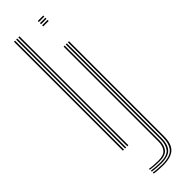

<svg xmlns="http://www.w3.org/2000/svg" viewBox="-335 -798 997 997"><g transform="rotate(-45 164.0 -299.0)"><path d="M94 0V-800H102V0ZM62 0V-800H70V0ZM78 0V-800H86V0ZM225.8 -781V-789H265.8V-781ZM225.8 -749V-757H265.8V-749ZM225.8 -765V-773H265.8V-765ZM156 202Q144.2 202 122.8 200.6Q101.2 199.2 91 197V190Q102 192.2 123.6 193.6Q145.2 195 156 195Q215 195 236.5 169.6Q258 144.2 258 98V-600H266V98Q266 153.8 240 177.9Q214 202 156 202ZM156 188Q143.2 188 122.1 186.4Q101 184.8 91 183V176Q102.2 177.8 122.9 179.4Q143.5 181 156 181Q207.2 181 224.8 157.9Q242.2 134.8 242.2 97.8V-600H250.2V97.8Q250.2 140.2 230.2 164.1Q210.2 188 156 188ZM156 174Q143.2 174 122.6 172.4Q102 170.8 91 169V162Q102.8 164.5 123.8 165.8Q144.8 167 156 167Q196.2 167 211.2 147.8Q226.2 128.5 226.2 97.5V-600H234.2V97.5Q234.2 132.5 217.5 153.2Q200.8 174 156 174Z"/></g></svg>

Font: Big Shoulders Inline Text Thin Thin
Style: Regular
Weight: 250
Version: Version 2.002